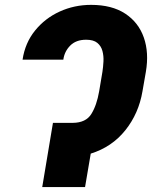

<svg xmlns="http://www.w3.org/2000/svg" viewBox="-20 -757 615 777"><path d="M210.9 -259.8H274.9Q327.6 -260.3 349.6 -295.7Q371.6 -331.1 381.3 -387.7L394.5 -466.3Q397.5 -485.8 398.7 -508.3Q399.9 -530.8 394.5 -550.8Q389.2 -570.8 373.8 -583.5Q358.4 -596.2 328.6 -596.2Q287.6 -596.2 264.2 -572.5Q240.7 -548.8 236.3 -515.6H71.3Q81.5 -583.5 121.8 -633.3Q162.1 -683.1 221.4 -710.2Q280.8 -737.3 348.6 -737.3Q432.6 -737.3 486.6 -701.9Q540.5 -666.5 562 -605.2Q583.5 -543.9 570.3 -466.3L556.6 -387.7Q541.5 -297.9 487.3 -230Q433.1 -162.1 347.2 -135.3L324.2 0H150.9L194.3 -259.8Z"/></svg>

Font: Inter Display Extra Bold
Style: Italic
Weight: 800
Italic angle: -9.39999°
Designer: Rasmus Andersson
Foundry: rsms
Version: Version 4.000;git-4fc901f